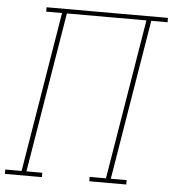

<svg xmlns="http://www.w3.org/2000/svg" viewBox="-70 -783 750 832"><g transform="rotate(5 304.5 -367.5)"><path d="M143 0H-18V-19H53L168 -716H99V-735H627V-716H556L441 -19H510V0H349V-19H420L535 -716H189L74 -19H143Z"/></g></svg>

Font: Iosevka HT Thin Extended
Style: Italic
Weight: 100
Width: 7
Italic angle: -9°
Monospace: yes
Designer: Belleve Invis
Foundry: Belleve Invis
Version: Version 32.3.0; ttfautohint (v1.8.4)